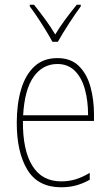

<svg xmlns="http://www.w3.org/2000/svg" viewBox="-20 -783 468 813"><path d="M223 -537Q280 -537 314 -503.5Q348 -470 363 -415.5Q378 -361 378 -298V-271H77Q76 -147 117 -81Q158 -15 239 -15Q271 -15 299.5 -23.5Q328 -32 360 -51V-22Q334 -7 304.5 1.5Q275 10 239 10Q141 10 96 -64Q51 -138 51 -263Q51 -343 69.5 -405Q88 -467 126 -502Q164 -537 223 -537ZM223 -512Q161 -512 122.5 -458Q84 -404 78 -295H353Q353 -356 339.5 -405Q326 -454 297 -483Q268 -512 223 -512ZM202 -606Q189 -630 171.5 -658.5Q154 -687 136.5 -713Q119 -739 106 -756V-763H124Q145 -737 170 -703Q195 -669 214 -637Q233 -669 256 -700Q279 -731 305 -763H322V-756Q299 -725 271.5 -682.5Q244 -640 225 -606Z"/></svg>

Font: Noto Sans Lao Looped Condensed Thin
Style: Regular
Weight: 100
Width: 3
Designer: Mark Frömberg, Ben Mitchell
Foundry: The Fontpad Ltd
Version: Version 1.002; ttfautohint (v1.8.4.7-5d5b)